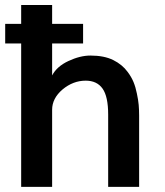

<svg xmlns="http://www.w3.org/2000/svg" viewBox="-32 -731 647 751"><path d="M-11.7 -561V-637.7H293V-561ZM50.8 0V-711.4H171.9V-436Q190.4 -471.2 235.4 -492.2Q281.2 -513.7 321.8 -513.7Q375.5 -513.7 410.9 -496.1Q446.3 -478.5 467.3 -449.7Q481.9 -430.2 490.2 -410.2Q498.5 -390.1 503.4 -365.2Q508.8 -340.3 510.5 -320.6Q512.2 -300.8 512.2 -278.8V0H391.1V-282.7Q391.1 -353.5 369.1 -384.5Q347.2 -415.5 303.2 -415.5Q253.9 -415.5 212.4 -380.9Q171.9 -346.2 171.9 -301.8V0Z"/></svg>

Font: Ride
Style: Bold
Weight: 700
Version: Version 3.000